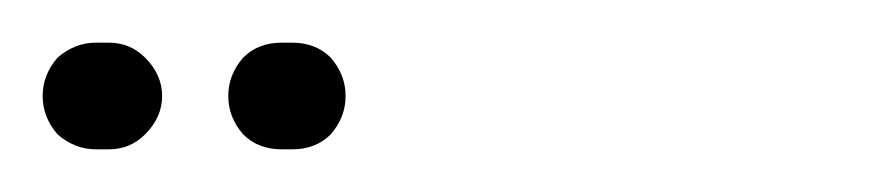

<svg xmlns="http://www.w3.org/2000/svg" viewBox="-45 -45 420 90"><path d="M-25 0Q-25 -10 -18 -18Q-10 -25 0 -25H6Q16 -25 23 -18Q31 -10 31 0Q31 10 23 18Q16 25 6 25H0Q-10 25 -18 18Q-25 10 -25 0ZM117 0Q117 -10 110 -18Q103 -25 92 -25H87Q76 -25 69 -18Q62 -10 62 0Q62 10 69 18Q76 25 87 25H92Q103 25 110 18Q117 10 117 0Z"/></svg>

Font: FRB American Cursive Guidelines Arrows Dotted Black
Style: Bold Italic
Weight: 900
Italic angle: -25°
Version: Version 2.0;Modular Font Editor K font №1